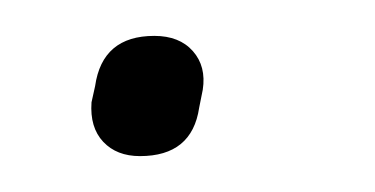

<svg xmlns="http://www.w3.org/2000/svg" viewBox="-20 -79 209 107"><path d="M58 8Q45 8 37.5 0Q30 -8 31 -22L33 -31Q37 -59 66 -59Q80 -59 87.5 -50.5Q95 -42 93 -29L91 -19Q87 8 58 8Z"/></svg>

Font: Sofia Sans Condensed ExtraLight
Style: Italic
Weight: 250
Italic angle: -9°
Version: Version 4.100